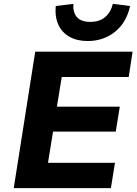

<svg xmlns="http://www.w3.org/2000/svg" viewBox="-20 -972 708 992"><path d="M51 0 162 -705H665L645 -574H299L274 -421H599L578 -292H254L228 -131H574L553 0ZM433 -760Q378 -760 339 -782Q300 -804 281.5 -844.5Q263 -885 268 -941L359 -952Q356 -909 377 -884Q398 -859 447 -859Q495 -859 524 -884.5Q553 -910 563 -952L652 -941Q634 -856 574.5 -808Q515 -760 433 -760Z"/></svg>

Font: Nunito Sans 7pt ExtraBold
Style: Italic
Weight: 800
Italic angle: -9°
Designer: Vernon Adams
Foundry: Vernon Adams
Version: Version 3.101;gftools[0.9.27]